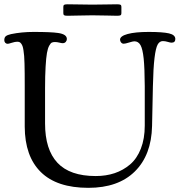

<svg xmlns="http://www.w3.org/2000/svg" viewBox="-24 -857 841 899"><path d="M402.8 -785.2Q377.9 -785.2 344.2 -784.2Q310.5 -783.2 292.5 -783.2Q281.2 -783.2 276.9 -785.4Q272.5 -787.6 272.5 -794.9V-825.2Q272.5 -832.5 276.9 -834.7Q281.2 -836.9 292.5 -836.9Q310.5 -836.9 344.2 -836.2Q377.9 -835.4 402.8 -835.4H413.6Q445.3 -835.4 476.6 -836.2Q507.8 -836.9 524.4 -836.9Q535.6 -836.9 540 -834.7Q544.4 -832.5 544.4 -825.2V-794.9Q544.4 -787.6 540 -785.4Q535.6 -783.2 524.4 -783.2Q507.8 -783.2 476.6 -784.2Q445.3 -785.2 413.6 -785.2ZM691.9 -452.1 688 -267.1Q685.1 -130.9 607.4 -54.2Q529.8 22.5 389.6 22.5Q242.2 22.5 167.2 -51.3Q92.3 -125 91.8 -264.2V-455.6Q91.8 -489.7 91.6 -512.9Q91.3 -536.1 90.8 -558.6Q90.3 -581.1 89.1 -594.7Q87.9 -608.4 85.9 -621.3Q84 -634.3 81.5 -640.9Q79.1 -647.5 75.2 -652.8Q71.3 -658.2 66.9 -659.9Q62.5 -661.6 56.2 -661.6Q46.4 -661.6 31.2 -656.7Q16.1 -651.9 12.2 -651.9Q4.9 -651.9 0.5 -656.7Q-3.9 -661.6 -3.9 -668.9Q-3.9 -681.6 3.2 -687.5Q10.3 -693.4 27.8 -697.3Q77.6 -707.5 132.8 -707.5Q215.3 -707.5 248 -702.6Q289.1 -696.8 289.1 -674.3Q289.1 -667 283.9 -660.9Q278.8 -654.8 269 -654.8Q264.2 -654.8 253.7 -657.5Q243.2 -660.2 232.9 -660.2Q224.1 -660.2 218.5 -657.5Q212.9 -654.8 206.3 -642.8Q199.7 -630.9 195.8 -608.6Q191.9 -586.4 189.5 -544.7Q187 -502.9 187 -443.4V-278.8Q187 -156.7 245.1 -94.7Q303.2 -32.7 424.3 -32.7Q472.2 -32.7 512.5 -46.1Q552.7 -59.6 585 -86.9Q617.2 -114.3 635.5 -160.9Q653.8 -207.5 653.8 -269V-453.6Q653.3 -538.6 648.7 -583Q644 -627.4 634 -645.5Q624 -663.6 605 -663.6Q598.6 -663.6 580.6 -658Q562.5 -652.3 555.2 -652.3Q547.9 -652.3 543 -658.2Q538.1 -664.1 538.1 -671.4Q538.1 -688 573.7 -697.8Q609.4 -707.5 671.9 -707.5Q737.8 -707.5 767.3 -700.7Q796.9 -693.8 796.9 -674.3Q796.9 -657.2 778.8 -657.2Q773.9 -657.2 761.5 -660.9Q749 -664.6 738.8 -664.6Q723.1 -664.6 714.1 -648.2Q705.1 -631.8 699.5 -585.4Q693.8 -539.1 691.9 -452.1Z"/></svg>

Font: Cooper*
Style: Regular
Weight: 400
Designer: Owen Earl
Foundry: indestructible type*
Version: Version 0.001